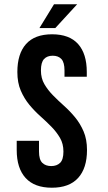

<svg xmlns="http://www.w3.org/2000/svg" viewBox="-20 -868 506 896"><path d="M61 -532Q61 -617 101.5 -662.5Q142 -708 223 -708Q304 -708 344.5 -662.5Q385 -617 385 -532V-510H281V-539Q281 -577 266.5 -592.5Q252 -608 226 -608Q200 -608 185.5 -592.5Q171 -577 171 -539Q171 -503 187 -475.5Q203 -448 227 -423.5Q251 -399 278.5 -374.5Q306 -350 330 -321Q354 -292 370 -255Q386 -218 386 -168Q386 -83 344.5 -37.5Q303 8 222 8Q141 8 99.5 -37.5Q58 -83 58 -168V-211H162V-161Q162 -123 177.5 -108Q193 -93 219 -93Q245 -93 260.5 -108Q276 -123 276 -161Q276 -197 260 -224.5Q244 -252 220 -276.5Q196 -301 168.5 -325.5Q141 -350 117 -379Q93 -408 77 -445Q61 -482 61 -532ZM340 -848 238 -737H164L232 -848Z"/></svg>

Font: Bebas Neue Bold
Style: Regular
Weight: 700
Designer: Ryoichi Tsunekawa & LGV (GE)
Foundry: Free Software Foundation, Inc.
Version: Version 1.003 August 13, 2016